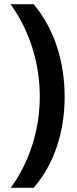

<svg xmlns="http://www.w3.org/2000/svg" viewBox="-20 -734 367 912"><path d="M287 -274C287 -439 240 -594 140 -714H30C121 -589 169 -433 169 -275C169 -120 121 35 31 158H140C240 42 287 -111 287 -274Z"/></svg>

Font: Noto Sans Khmer Condensed SemiBold
Style: Regular
Weight: 600
Width: 3
Designer: Danh Hong and the Monotype Design Team
Foundry: Monotype Imaging Inc.
Version: Version 2.004